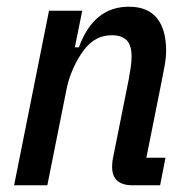

<svg xmlns="http://www.w3.org/2000/svg" viewBox="-20 -552 564 572"><path d="M22 0 126 -520H225L203 -411H215Q259 -532 364 -532Q420 -532 447.5 -498Q475 -464 475 -400Q475 -383 471.5 -362Q468 -341 464 -322L416 -82H473L457 0H375Q314 0 314 -55Q314 -71 318 -88L364 -318Q367 -335 369.5 -352Q372 -369 372 -383Q372 -418 357 -432.5Q342 -447 314 -447Q287 -447 267 -436Q247 -425 230 -403Q212 -379 198.5 -349Q185 -319 179 -290L121 0Z"/></svg>

Font: IBM Plex Sans Cond Medm
Style: Italic
Weight: 500
Width: 3
Italic angle: -11°
Designer: Mike Abbink, Paul van der Laan, Pieter van Rosmalen
Foundry: Bold Monday
Version: Version 1.3